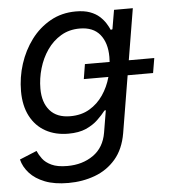

<svg xmlns="http://www.w3.org/2000/svg" viewBox="-54 -596 757 859"><g transform="rotate(-5 325.0 -166.0)"><path d="M218.8 214.8Q156.7 214.8 113.8 198Q70.8 181.2 45.4 153.1Q20 125 11.7 91.3L88.9 59.6Q96.2 77.1 109.9 95.5Q123.5 113.8 149.9 126.2Q176.3 138.7 220.7 138.7Q288.6 138.7 337.2 104.7Q385.7 70.8 397 4.4L413.6 -95.2L407.2 -93.8Q392.6 -74.7 370.8 -54Q349.1 -33.2 317.1 -19Q285.2 -4.9 237.8 -4.9Q179.7 -4.9 135.7 -29.3Q91.8 -53.7 67.4 -100.3Q43 -147 43 -212.4Q43 -274.9 62 -334.2Q81.1 -393.6 116.7 -441.4Q152.3 -489.3 203.4 -518.1Q254.4 -546.9 318.4 -546.9Q355.5 -546.9 381.3 -537.4Q407.2 -527.8 423.8 -512.7Q440.4 -497.6 450.7 -481.2Q460.9 -464.8 466.8 -451.2L474.6 -453.1L489.3 -539.1H573.7L481.9 14.2Q469.7 85.4 431.6 129.6Q393.6 173.8 338.1 194.3Q282.7 214.8 218.8 214.8ZM253.4 -82Q303.2 -82 339.8 -103.8Q376.5 -125.5 401.1 -161.6Q425.8 -197.8 438 -241.9Q450.2 -286.1 450.2 -331.1Q450.2 -394.5 419.7 -431.9Q389.2 -469.2 328.6 -469.2Q281.2 -469.2 244.4 -447.3Q207.5 -425.3 182.1 -388.7Q156.7 -352.1 143.6 -307.1Q130.4 -262.2 130.4 -216.3Q130.4 -154.3 161.6 -118.2Q192.9 -82 253.4 -82ZM327.6 -242.2 338.4 -308.6H649.9L638.7 -242.2Z"/></g></svg>

Font: Inter 18pt
Style: Italic
Weight: 400
Italic angle: -9.3988°
Designer: Rasmus Andersson
Foundry: rsms
Version: Version 4.001;git-66647c0bb